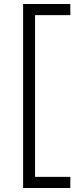

<svg xmlns="http://www.w3.org/2000/svg" viewBox="-20 -770 408 964"><path d="M96 -750H333V-694H156V118H333V174H96Z"/></svg>

Font: Bellota
Style: Regular
Weight: 400
Designer: Kemie Guaida
Foundry: Kemie Guaida
Version: Version 4.001